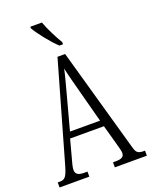

<svg xmlns="http://www.w3.org/2000/svg" viewBox="-169 -1020 874 1110"><g transform="rotate(-20 268.5 -465.5)"><path d="M280 -771H302V-784C279 -822 246 -886 230 -931H159V-921C178 -886 240 -807 280 -771ZM0 0H183V-31H162C122 -31 110 -45 110 -68C110 -84 119 -116 125 -137L154 -245H362L395 -126C401 -103 409 -77 409 -65C409 -43 397 -31 359 -31H340V0H537V-31H529C496 -31 484 -39 475 -72L294 -714H247L75 -112C56 -45 45 -31 14 -31H0ZM167 -283 225 -499C239 -552 253 -602 260 -637C267 -602 280 -554 298 -486L352 -283Z"/></g></svg>

Font: Noto Serif Georgian ExtraCondensed Light
Style: Regular
Weight: 300
Width: 2
Designer: Monotype Design Team, Akaki Razmadze
Foundry: Google LLC
Version: Version 2.003